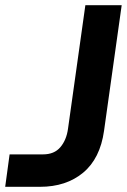

<svg xmlns="http://www.w3.org/2000/svg" viewBox="-33 -720 489 740"><path d="M4 -125H133Q176 -125 199.5 -152.5Q223 -180 229 -223L296 -700H436L368 -216Q353 -109 287.5 -54.5Q222 0 121 0H-13Z"/></svg>

Font: Host Grotesk Black
Style: Italic
Weight: 900
Italic angle: -8°
Designer: Doğukan Karapınar based on Poppins by Indian Type Foundry, Jonny Pinhorn
Foundry: Element Type
Version: Version 1.000; ttfautohint (v1.8.4.7-5d5b);gftools[0.9.33]